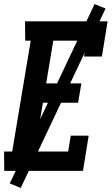

<svg xmlns="http://www.w3.org/2000/svg" viewBox="-41 -840 549 944"><path d="M-20 0 -21 -95H19L110 -640H83L82 -735H488L460 -562H372L385 -640H221L186 -430H359L343 -335H170L130 -95H294L307 -173H395L367 0ZM61 84 7 62 424 -820 478 -798Z"/></svg>

Font: Iosevka QP
Style: Bold Italic
Weight: 700
Italic angle: -9°
Designer: Belleve Invis
Foundry: Belleve Invis
Version: Version 20.0.0; ttfautohint (v1.8.4)